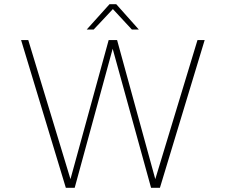

<svg xmlns="http://www.w3.org/2000/svg" viewBox="-20 -890 1070 910"><path d="M495 -700H535L716 -41L916 -700H950L738 0H696L514 -659L334 0H292L80 -700H114L314 -41ZM638 -750H605L515 -847L424 -750H391L499 -870H531Z"/></svg>

Font: Fivo Sans Thin
Style: Regular
Weight: 250
Foundry: Alexander Slobzheninov
Version: 1.0